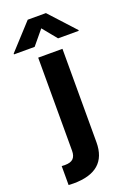

<svg xmlns="http://www.w3.org/2000/svg" viewBox="-240 -813 739 1075"><g transform="rotate(-20 129.0 -275.5)"><path d="M201.2 -530.3V26.4Q201.2 199.2 2 199.2L-27.3 198.2V85L-7.8 85.9Q26.4 85.9 41.5 70.6Q56.6 55.2 56.6 24.4V-530.3ZM128.9 -678.7 58.6 -593.8H-64.5V-598.6L74.2 -750H182.6L321.3 -598.6V-593.8H198.2Z"/></g></svg>

Font: Pretendard GOV
Style: Bold
Weight: 700
Designer: Base glyphs from Inter by Rasmus Andersson; Hangeul glyphs from Noto Sans CJK(Source Han Sans) by Jang Soo-young and Kan
Foundry: Kil Hyung-jin
Version: Version 1.309